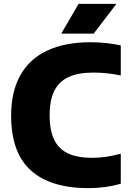

<svg xmlns="http://www.w3.org/2000/svg" viewBox="-20 -970 674 1000"><path d="M38 -368Q38 -492.5 85.8 -577.8Q133.5 -663 225.8 -706.5Q318 -750 450.5 -750Q534 -750 609 -733.5V-577Q538 -592 466.5 -592Q387.5 -592 337.5 -569Q287.5 -546 263 -497.2Q238.5 -448.5 238.5 -370Q238.5 -290.5 262.5 -241.8Q286.5 -193 335.2 -170.5Q384 -148 461 -148Q531 -148 609 -169.5V-13Q573.5 -2.5 529.5 3.8Q485.5 10 442.5 10Q243 10 140.5 -82.5Q38 -175 38 -368ZM299 -795 389.5 -950H586.5L468 -795Z"/></svg>

Font: Encode Sans ExtraBold
Style: Regular
Weight: 800
Designer: Multiple Designers
Foundry: Impallari Type
Version: Version 2.000